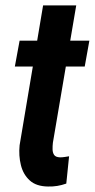

<svg xmlns="http://www.w3.org/2000/svg" viewBox="-20 -678 349 707"><path d="M309.1 -528.3 292 -433.1H34.7L52.2 -528.3ZM138.7 -658.2H260.7L174.8 -152.8Q173.3 -140.1 173.6 -127.9Q173.8 -115.7 179.4 -107.4Q185.1 -99.1 201.2 -98.6Q209.5 -98.6 217.8 -99.9Q226.1 -101.1 234.4 -102.5L224.1 -2Q207.5 3.9 190.9 6.6Q174.3 9.3 156.7 8.8Q113.3 8.3 89.4 -13.7Q65.4 -35.6 56.9 -70.3Q48.3 -105 52.2 -143.1Z"/></svg>

Font: Roboto Condensed SemiBold
Style: Italic
Weight: 600
Italic angle: -12°
Designer: Christian Robertson
Foundry: Google
Version: Version 3.008; 2023